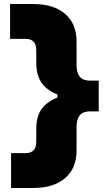

<svg xmlns="http://www.w3.org/2000/svg" viewBox="-20 -803 530 953"><path d="M35 130V-43H108Q160 -43 160 -100V-163Q160 -223 184.8 -259.5Q209.5 -296 265 -319V-334Q209.5 -356.5 184.8 -394.5Q160 -432.5 160 -490V-553Q160 -610 108 -610H30V-783H145Q245.5 -783 302.8 -734.5Q360 -686 360 -596V-480Q360 -403 424 -403H470V-250H424Q360 -250 360 -173V-57Q360 33 302.8 81.5Q245.5 130 145 130Z"/></svg>

Font: Commissioner Black
Style: Regular
Weight: 900
Designer: Kostas Bartsokas
Foundry: Kostas Bartsokas
Version: Version 1.000; ttfautohint (v1.8.3)